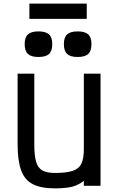

<svg xmlns="http://www.w3.org/2000/svg" viewBox="-20 -1024 640 1058"><path d="M283 14Q206 14 161 -9Q116 -32 96.5 -85.5Q77 -139 77 -229V-618H169V-229Q169 -167 179 -132.5Q189 -98 214 -84.5Q239 -71 283 -71Q346 -71 380.5 -82.5Q415 -94 428.5 -122.5Q442 -151 442 -202V-618H534V0H442V-27Q424 -13 402 -3.5Q380 6 350.5 10Q321 14 283 14ZM408 -710Q368 -710 350 -726.5Q332 -743 332 -781Q332 -818 350 -834.5Q368 -851 408 -851Q448 -851 466 -834.5Q484 -818 484 -781Q484 -743 466 -726.5Q448 -710 408 -710ZM192 -710Q152 -710 134 -726.5Q116 -743 116 -781Q116 -818 134 -834.5Q152 -851 192 -851Q232 -851 250 -834.5Q268 -818 268 -781Q268 -743 250 -726.5Q232 -710 192 -710ZM142 -920V-1004H458V-920Z"/></svg>

Font: Victor Mono SemiBold
Style: Regular
Weight: 600
Monospace: yes
Designer: Rune Bjørnerås
Version: Version 1.561;gftools[0.9.30]